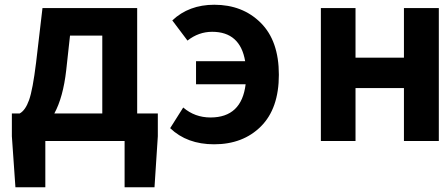

<svg xmlns="http://www.w3.org/2000/svg" viewBox="-20 -594 1869 809"><path d="M209 -116H411V-444H275L259 -298Q246 -184 209 -116ZM558 -116H645V-20L631 195H505V0H171V195H45L30 -20V-116H63Q87 -129 102.5 -172.5Q118 -216 132 -330L159 -560H558Z M770 -423 706 -508Q776 -574 883 -574Q1002 -574 1078.5 -498Q1155 -422 1155 -279Q1155 -137 1079.5 -61.5Q1004 14 882 14Q768 14 697 -54L752 -141Q801 -99 867 -99Q998 -99 1015 -239H806V-336H1013Q992 -460 874 -460Q817 -460 770 -423Z M1332 0V-560H1478V-351H1682V-560H1829V0H1682V-223H1478V0Z"/></svg>

Font: NotoSansHansBold
Style: Bold
Weight: 700
Designer: Ryoko NISHIZUKA  (kana & ideographs); Paul D. Hunt (Latin, Greek & Cyrillic); Wenlong ZHANG  (bopomofo); Sandoll Communi
Foundry: Adobe Systems Incorporated
Version: Version 1.00;December 8, 2021;FontCreator 13.0.0.2675 64-bit